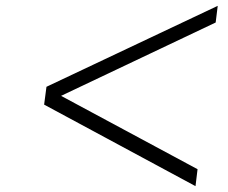

<svg xmlns="http://www.w3.org/2000/svg" viewBox="-20 -663 779 657"><path d="M725 -643 718 -586 189 -335 656 -84 649 -26 131 -305 139 -366Z"/></svg>

Font: Orkney Light
Style: LightItalic
Weight: 300
Designer: Samuel Oakes and Alfredo Marco Pradil
Foundry: Alfredo Marco Pradil
Version: 1.0; ttfautohint (v1.5)